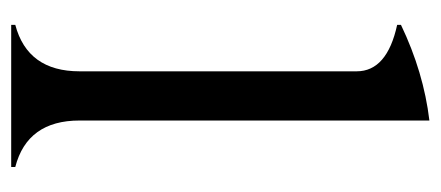

<svg xmlns="http://www.w3.org/2000/svg" viewBox="-242 -545 787 343"><g transform="rotate(90 151.5 -373.5)"><path d="M24.4 0V-7.3Q107.4 -29.3 107.4 -122.1V-617.2Q107.4 -671.4 24.4 -689.5V-696.3Q108.9 -736.8 195.3 -747.1V-122.1Q195.3 -28.8 278.3 -7.3V0Z"/></g></svg>

Font: Modern Antiqua
Style: Book
Weight: 400
Designer: Wojciech Kalinowski "wmk69" (wmk69@o2.pl)
Foundry: Wojciech Kalinowski "wmk69" (wmk69@o2.pl)
Version: Version 3.1.0; 2021-05-28